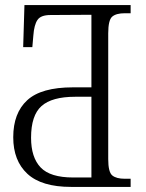

<svg xmlns="http://www.w3.org/2000/svg" viewBox="-20 -734 573 754"><path d="M259 0Q143 0 87.5 -51.5Q32 -103 32 -195Q32 -290 87 -340.5Q142 -391 266 -391H339V-676L178 -675Q140 -675 127 -655.5Q114 -636 111 -595L107 -549H71L76 -714H493V-682H470Q436 -682 420.5 -668.5Q405 -655 405 -603V-109Q405 -58 421 -45Q437 -32 470 -32H493V0ZM267 -37H339V-354H275Q184 -354 143 -317.5Q102 -281 102 -193Q102 -116 139.5 -76.5Q177 -37 267 -37Z"/></svg>

Font: Noto Serif SemiCondensed Light
Style: Regular
Weight: 300
Width: 4
Designer: Monotype Design Team
Foundry: Monotype Imaging Inc.
Version: Version 2.013